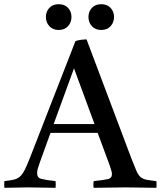

<svg xmlns="http://www.w3.org/2000/svg" viewBox="-43 -895 767 916"><path d="M-22 1Q-24 -15 -22 -31Q6 -34 23 -38Q40 -42 52 -52.5Q64 -63 75 -84.5Q86 -106 101 -145L317 -699Q328 -703 343.5 -705Q359 -707 370 -707L585 -136Q599 -100 608 -79.5Q617 -59 628 -50Q639 -41 656 -37.5Q673 -34 703 -31Q705 -15 703 1Q668 1 631 0Q594 -1 557 -1Q519 -1 480.5 0Q442 1 404 1Q401 -14 404 -31Q453 -36 472 -40.5Q491 -45 491 -64Q491 -72 488 -82Q485 -92 480 -107L423 -261H198L148 -123Q141 -104 137.5 -91.5Q134 -79 134 -69Q134 -47 154.5 -41.5Q175 -36 222 -31Q224 -14 222 1Q188 1 155 0Q122 -1 88 -1Q60 -1 34 0Q8 1 -22 1ZM213 -303H408L310 -569ZM176 -814Q176 -840 192.5 -857.5Q209 -875 237 -875Q265 -875 281.5 -857.5Q298 -840 298 -814Q298 -788 281.5 -770Q265 -752 237 -752Q209 -752 192.5 -770Q176 -788 176 -814ZM379 -814Q379 -840 395.5 -857.5Q412 -875 440 -875Q468 -875 484.5 -857.5Q501 -840 501 -814Q501 -788 484.5 -770Q468 -752 440 -752Q412 -752 395.5 -770Q379 -788 379 -814Z"/></svg>

Font: Tiro Kannada
Style: Regular
Weight: 400
Designer: Kannada: John Hudson & Fiona Ross. Latin: John Hudson.
Foundry: Tiro Typeworks Ltd.
Version: Version 1.52